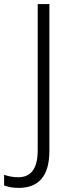

<svg xmlns="http://www.w3.org/2000/svg" viewBox="-93 -734 348 937"><path d="M-2 183Q-25 183 -42.5 179.5Q-60 176 -73 171V119Q-59 124 -41.5 127.5Q-24 131 -4 131Q91 131 91 0V-714H148V2Q148 183 -2 183Z"/></svg>

Font: Noto Sans Kannada SemiCondensed Light
Style: Regular
Weight: 300
Width: 4
Designer: Jelle Bosma - Monotype Design Team
Foundry: Monotype Imaging Inc.
Version: Version 2.005; ttfautohint (v1.8.4.7-5d5b)